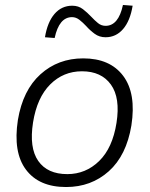

<svg xmlns="http://www.w3.org/2000/svg" viewBox="-20 -745 602 773"><path d="M246 8Q137 8 84.5 -62Q32 -132 52 -262Q72 -382 143 -446Q214 -510 315 -510Q423 -510 476 -439.5Q529 -369 509 -240Q489 -119 418 -55.5Q347 8 246 8ZM251 -44Q325 -44 379 -96.5Q433 -149 449 -250Q465 -351 426.5 -404.5Q388 -458 310 -458Q235 -458 182 -405Q129 -352 113 -252Q97 -150 134 -97Q171 -44 251 -44ZM200 -592 161 -595Q171 -656 199.5 -689Q228 -722 271 -722Q296 -722 314 -708Q332 -694 347 -678Q361 -663 374.5 -652Q388 -641 405 -641Q457 -641 475 -725L514 -722Q504 -661 475.5 -628Q447 -595 405 -595Q380 -595 361 -609Q342 -623 327 -640Q314 -654 300 -665Q286 -676 270 -676Q218 -676 200 -592Z"/></svg>

Font: Mulish Light
Style: Italic
Weight: 300
Italic angle: -9°
Designer: Vernon Adams
Foundry: Vernon Adams
Version: Version 3.603; ttfautohint (v1.8.3)